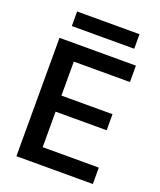

<svg xmlns="http://www.w3.org/2000/svg" viewBox="-157 -969 891 1067"><g transform="rotate(20 288.5 -435.5)"><path d="M70 0V-700H522V-603H190V-402H492V-307H190V-97H522V0ZM112 -785V-871H481V-785Z"/></g></svg>

Font: DM Sans 18pt SemiBold
Style: Regular
Weight: 600
Designer: Colophon Foundry, Jonny Pinhorn
Foundry: Colophon Foundry
Version: Version 4.004;gftools[0.9.30]